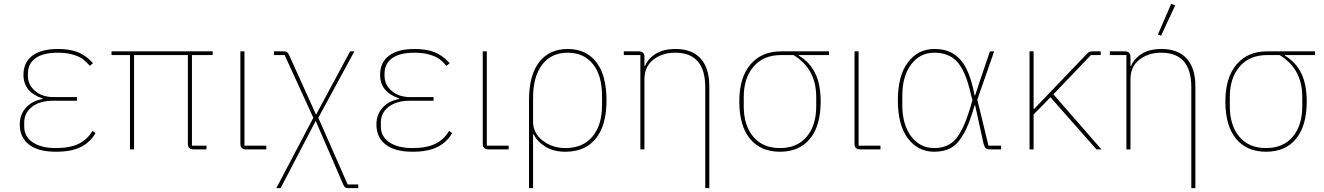

<svg xmlns="http://www.w3.org/2000/svg" viewBox="-20 -771 6834 991"><path d="M268.1 12.2Q177.7 12.2 129.9 -24.7Q82 -61.5 82 -128.9Q82 -179.7 113.8 -215.1Q145.5 -250.5 199.2 -259.8V-263.2Q101.1 -295.9 101.1 -384.8Q101.1 -449.7 147.5 -483.9Q193.8 -518.1 277.8 -518.1Q315.4 -518.1 345.2 -512.2Q375 -506.3 396.5 -494.9Q418 -483.4 431.6 -472.2Q445.3 -460.9 460 -444.8L443.8 -431.2Q425.3 -452.1 408.7 -465.1Q392.1 -478 358.4 -488.5Q324.7 -499 278.8 -499Q202.1 -499 163.1 -470.5Q124 -441.9 124 -391.1V-378.9Q124 -333.5 160.9 -301.8Q197.8 -270 255.9 -270H377V-251H254.9Q186 -251 145.5 -220Q105 -189 105 -138.2V-117.2Q105 -66.4 148.7 -36.6Q192.4 -6.8 268.1 -6.8Q340.8 -6.8 385.7 -28.6Q430.7 -50.3 457 -95.2L473.1 -84Q446.3 -37.6 397.9 -12.7Q349.6 12.2 268.1 12.2Z M650.9 0V-486.8H555.7V-505.9H1077.6V-486.8H970.7V-19H1045.9V0H979Q949.7 0 949.7 -28.8V-486.8H671.9V0Z M1249.5 0Q1220.7 0 1220.7 -28.8V-505.9H1241.7V-19H1354.5V0Z M1406.2 200.2 1597.2 -163.1 1449.2 -486.8H1394V-505.9H1443.4Q1455.6 -505.9 1461.7 -501.7Q1467.8 -497.6 1472.2 -486.8L1610.4 -181.2H1612.3L1787.1 -505.9H1809.1L1623 -163.1L1774.4 181.2H1829.1V200.2H1780.3Q1768.1 200.2 1762 196Q1755.9 191.9 1751.5 181.2L1610.4 -145H1608.4L1428.2 200.2Z M2108.9 12.2Q2018.6 12.2 1970.7 -24.7Q1922.9 -61.5 1922.9 -128.9Q1922.9 -179.7 1954.6 -215.1Q1986.3 -250.5 2040 -259.8V-263.2Q1941.9 -295.9 1941.9 -384.8Q1941.9 -449.7 1988.3 -483.9Q2034.7 -518.1 2118.7 -518.1Q2156.2 -518.1 2186 -512.2Q2215.8 -506.3 2237.3 -494.9Q2258.8 -483.4 2272.5 -472.2Q2286.1 -460.9 2300.8 -444.8L2284.7 -431.2Q2266.1 -452.1 2249.5 -465.1Q2232.9 -478 2199.2 -488.5Q2165.5 -499 2119.6 -499Q2043 -499 2003.9 -470.5Q1964.8 -441.9 1964.8 -391.1V-378.9Q1964.8 -333.5 2001.7 -301.8Q2038.6 -270 2096.7 -270H2217.8V-251H2095.7Q2026.9 -251 1986.3 -220Q1945.8 -189 1945.8 -138.2V-117.2Q1945.8 -66.4 1989.5 -36.6Q2033.2 -6.8 2108.9 -6.8Q2181.6 -6.8 2226.6 -28.6Q2271.5 -50.3 2297.9 -95.2L2314 -84Q2287.1 -37.6 2238.8 -12.7Q2190.4 12.2 2108.9 12.2Z M2500.5 0Q2471.7 0 2471.7 -28.8V-505.9H2492.7V-19H2605.5V0Z M2710.4 200.2V-252.9Q2710.4 -382.3 2762.7 -450.2Q2814.9 -518.1 2910.2 -518.1Q3005.4 -518.1 3057.9 -450.2Q3110.4 -382.3 3110.4 -252.9Q3110.4 -123 3054.9 -55.4Q2999.5 12.2 2898.4 12.2Q2836.9 12.2 2794.7 -14.2Q2752.4 -40.5 2734.4 -78.1H2731.4V200.2ZM2898.4 -6.8Q2988.3 -6.8 3037.8 -65.9Q3087.4 -125 3087.4 -229V-276.9Q3087.4 -379.9 3040.8 -439.5Q2994.1 -499 2910.2 -499Q2825.7 -499 2778.6 -437.5Q2731.4 -376 2731.4 -265.1V-143.1Q2731.4 -84 2781 -45.4Q2830.6 -6.8 2898.4 -6.8Z M3620.1 200.2V-320.8Q3620.1 -499 3464.8 -499Q3398.4 -499 3352.3 -463.1Q3306.2 -427.2 3306.2 -361.8V0H3285.2V-486.8H3199.7V-505.9H3276.9Q3306.2 -505.9 3306.2 -477.1V-430.2H3309.1Q3324.2 -467.8 3363.8 -492.9Q3403.3 -518.1 3466.8 -518.1Q3551.8 -518.1 3596.4 -468.8Q3641.1 -419.4 3641.1 -325.2V200.2Z M3795.9 -247.1Q3795.9 -370.6 3853.3 -438.2Q3910.6 -505.9 4011.7 -505.9H4258.8V-486.8H4103V-483.9Q4159.7 -450.2 4187.7 -392.8Q4215.8 -335.4 4215.8 -247.1Q4215.8 -121.6 4160.6 -54.7Q4105.5 12.2 4005.9 12.2Q3906.2 12.2 3851.1 -54.7Q3795.9 -121.6 3795.9 -247.1ZM4192.9 -223.1V-271Q4192.9 -415.5 4075.7 -486.8H4011.7Q3920.4 -486.8 3869.6 -427.5Q3818.8 -368.2 3818.8 -271V-223.1Q3818.8 -124 3867.9 -65.4Q3917 -6.8 4005.9 -6.8Q4094.7 -6.8 4143.8 -65.4Q4192.9 -124 4192.9 -223.1Z M4419.4 0Q4390.6 0 4390.6 -28.8V-505.9H4411.6V-19H4524.4V0Z M4802.2 12.2Q4718.3 12.2 4666.3 -56.4Q4614.3 -125 4614.3 -252.9Q4614.3 -380.9 4666.3 -449.5Q4718.3 -518.1 4802.2 -518.1Q4842.8 -518.1 4873.3 -507.1Q4903.8 -496.1 4930.7 -469.7Q4957.5 -443.4 4977.3 -396Q4997.1 -348.6 5010.3 -278.8H5013.2L5035.2 -346.2L5089.4 -505.9H5111.3L5024.4 -256.8L5082 -19H5147V0H5088.4Q5074.2 0 5067.1 -6.8Q5060.1 -13.7 5055.2 -35.2L5013.2 -227.1H5010.3Q4984.4 -133.8 4954.8 -81.3Q4925.3 -28.8 4889.9 -8.3Q4854.5 12.2 4802.2 12.2ZM4802.2 -6.8Q4870.6 -6.8 4910.6 -50.8Q4950.7 -94.7 4985.4 -207L4999 -252.9L4984.4 -312Q4957.5 -416.5 4915 -457.8Q4872.6 -499 4802.2 -499Q4729 -499 4683.1 -438.7Q4637.2 -378.4 4637.2 -276.9V-229Q4637.2 -127.4 4683.1 -67.1Q4729 -6.8 4802.2 -6.8Z M5293.9 0V-505.9H5314.9V-209H5317.9L5593.8 -497.1Q5602.5 -505.9 5617.2 -505.9H5661.1V-486.8H5610.8L5417 -284.2L5665 0H5639.2L5401.9 -269L5314.9 -180.2V0Z M5972.7 -586.9 5956.5 -592.8 6024.9 -751 6045.9 -743.2ZM6128.9 200.2V-320.8Q6128.9 -499 5973.6 -499Q5907.2 -499 5861.1 -463.1Q5814.9 -427.2 5814.9 -361.8V0H5793.9V-486.8H5708.5V-505.9H5785.6Q5814.9 -505.9 5814.9 -477.1V-430.2H5817.9Q5833 -467.8 5872.6 -492.9Q5912.1 -518.1 5975.6 -518.1Q6060.5 -518.1 6105.2 -468.8Q6149.9 -419.4 6149.9 -325.2V200.2Z M6304.7 -247.1Q6304.7 -370.6 6362.1 -438.2Q6419.4 -505.9 6520.5 -505.9H6767.6V-486.8H6611.8V-483.9Q6668.5 -450.2 6696.5 -392.8Q6724.6 -335.4 6724.6 -247.1Q6724.6 -121.6 6669.4 -54.7Q6614.3 12.2 6514.6 12.2Q6415 12.2 6359.9 -54.7Q6304.7 -121.6 6304.7 -247.1ZM6701.7 -223.1V-271Q6701.7 -415.5 6584.5 -486.8H6520.5Q6429.2 -486.8 6378.4 -427.5Q6327.6 -368.2 6327.6 -271V-223.1Q6327.6 -124 6376.7 -65.4Q6425.8 -6.8 6514.6 -6.8Q6603.5 -6.8 6652.6 -65.4Q6701.7 -124 6701.7 -223.1Z"/></svg>

Font: Anuphan Thin
Style: Regular
Weight: 250
Designer: Mike Abbink, Paul van der Laan, Pieter van Rosmalen, Mint Tantisuwanna
Foundry: Bold Monday; Cadson Demak
Version: Version 3.002;hotconv 1.0.109;makeotfexe 2.5.65596